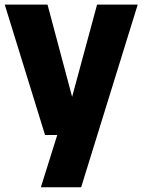

<svg xmlns="http://www.w3.org/2000/svg" viewBox="-23 -568 600 808"><path d="M166.5 0 -3 -548.5H177L280.5 -160.5L385.5 -548.5H556.5L318.5 220H149L218 0Z"/></svg>

Font: Encode Sans Semi Condensed ExtraBold
Style: Regular
Weight: 800
Width: 4
Designer: Multiple Designers
Foundry: Impallari Type
Version: Version 3.000; ttfautohint (v1.8.3) -l 8 -r 50 -G 200 -x 14 